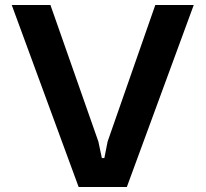

<svg xmlns="http://www.w3.org/2000/svg" viewBox="-20 -749 824 769"><path d="M295 0 27 -729H182L374 -182L388 -116H398L411 -182L602 -729H756L488 0Z"/></svg>

Font: Hubot Sans Condensed ExtraLight SemiBold
Style: Regular
Weight: 600
Version: Version 2.000